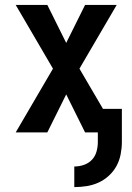

<svg xmlns="http://www.w3.org/2000/svg" viewBox="-20 -540 540 783"><path d="M283 223V139Q303 139 322 132.5Q341 126 354.5 112Q368 98 373.5 78.5Q379 59 379 39V0H327L250 -155L173 0H44L196 -260L44 -520H173L250 -365L327 -520H456L304 -260L400 -96H477V39Q477 64 472 89.5Q467 115 455 137Q443 159 424 176.5Q405 194 382 204.5Q359 215 333.5 219Q308 223 283 223Z"/></svg>

Font: Iosevka
Style: Bold
Weight: 700
Monospace: yes
Designer: Belleve Invis
Foundry: Belleve Invis
Version: Version 32.5.0; ttfautohint (v1.8.4)